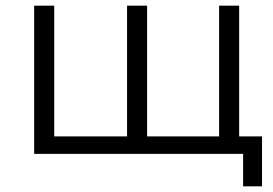

<svg xmlns="http://www.w3.org/2000/svg" viewBox="-20 -545 968 680"><path d="M446 -62 430 -43V-525H501V-43L482 -62H775L756 -43V-525H827V0H101V-525H172V-43L154 -62ZM841 115V-19L859 0H752V-62H908V115Z"/></svg>

Font: MOST Montserrat
Style: Regular
Weight: 400
Designer: Julieta Ulanovsky
Foundry: Julieta Ulanovsky
Version: Version 8.000;March 11, 2024;FontCreator 15.0.0.2926 64-bit